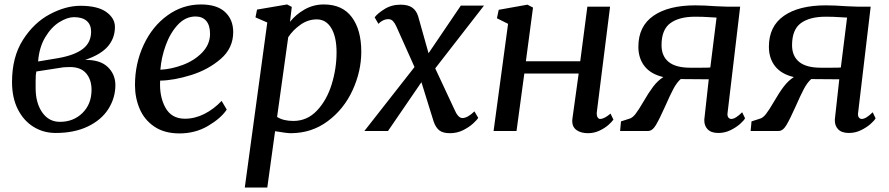

<svg xmlns="http://www.w3.org/2000/svg" viewBox="-20 -588 3990 862"><path d="M496 -467Q496 -417 464.5 -380Q433 -343 362 -319Q430 -320 464 -287Q498 -254 498 -206Q498 -149 467 -99.5Q436 -50 375 -20.5Q314 9 230 9Q175 9 130.5 -18.5Q86 -46 60 -97.5Q34 -149 34 -220Q34 -332 83 -409Q132 -486 203.5 -524Q275 -562 341 -562Q419 -562 457.5 -534Q496 -506 496 -467ZM389 -446Q389 -477 369.5 -494Q350 -511 312 -511Q283 -511 247 -489Q211 -467 183.5 -421.5Q156 -376 151 -312L241 -327Q315 -340 352 -368.5Q389 -397 389 -446ZM140 -225V-192Q140 -126 169.5 -83.5Q199 -41 249 -41Q310 -41 350.5 -81Q391 -121 391 -185Q391 -230 367 -258.5Q343 -287 294 -287Q276 -287 266 -286L143 -267Q140 -255 140 -225Z M786 11Q718 11 673 -19.5Q628 -50 607 -99.5Q586 -149 586 -206Q586 -303 625 -386.5Q664 -470 732 -519Q800 -568 882 -568Q954 -568 990.5 -534Q1027 -500 1027 -444Q1027 -372 971 -323.5Q915 -275 838 -251Q761 -227 699 -226Q695 -155 722.5 -105Q750 -55 810 -55Q855 -55 897.5 -76.5Q940 -98 975 -135L998 -96Q972 -57 914.5 -23Q857 11 786 11ZM700 -275Q748 -277 800.5 -296.5Q853 -316 888 -352.5Q923 -389 923 -436Q923 -474 906 -494Q889 -514 858 -514Q813 -514 778.5 -477Q744 -440 724 -384.5Q704 -329 700 -275Z M1434 -568Q1517 -568 1559.5 -511Q1602 -454 1602 -356Q1602 -268 1563 -183Q1524 -98 1451.5 -44Q1379 10 1285 10Q1267 10 1215 1L1180 254H1079L1180 -487L1127 -510L1134 -545L1269 -568L1290 -557L1282 -490Q1308 -523 1347.5 -545.5Q1387 -568 1434 -568ZM1297 -45Q1359 -45 1403 -91.5Q1447 -138 1469 -209Q1491 -280 1491 -353Q1491 -422 1467.5 -461.5Q1444 -501 1402 -501Q1363 -501 1329 -477Q1295 -453 1274 -421L1224 -63Q1252 -45 1297 -45Z M1724 -502Q1711 -502 1699 -496Q1687 -490 1679 -481L1662 -510Q1673 -526 1705 -546.5Q1737 -567 1778 -567Q1812 -567 1830.5 -554Q1849 -541 1857 -516L1904 -349L2049 -563H2153L1934 -281L2019 -99Q2036 -58 2056 -58Q2079 -58 2110 -88L2127 -59Q2122 -50 2104 -33.5Q2086 -17 2059 -3.5Q2032 10 2000 10Q1968 10 1952 -3Q1936 -16 1927 -42L1872 -219L1722 0H1616L1841 -287L1760 -468Q1753 -484 1744.5 -493Q1736 -502 1724 -502Z M2659 -79Q2659 -67 2663.5 -60.5Q2668 -54 2674 -54Q2693 -54 2721 -78L2734 -51Q2728 -42 2712 -27.5Q2696 -13 2671.5 -1.5Q2647 10 2620 10Q2588 10 2568.5 -4Q2549 -18 2549 -45L2550 -56L2578 -258H2334L2299 0H2196L2261 -481L2211 -506L2219 -544L2348 -567L2373 -554L2341 -313H2585L2617 -558H2719L2660 -89Z M2869 -132Q2892 -172 2912.5 -199Q2933 -226 2958 -242Q2902 -255 2874 -290.5Q2846 -326 2846 -378Q2846 -470 2913.5 -517Q2981 -564 3102 -564Q3141 -564 3195 -560Q3235 -558 3247 -558H3303L3246 -77V-75Q3246 -65 3251 -59.5Q3256 -54 3263 -54Q3282 -54 3312 -84L3325 -57Q3320 -47 3302.5 -31.5Q3285 -16 3259.5 -3.5Q3234 9 3205 9Q3173 9 3157 -7.5Q3141 -24 3142 -51L3162 -232L3036 -233Q3018 -217 3003 -188.5Q2988 -160 2966 -110Q2941 -54 2925 -27Q2909 0 2890 0H2764L2768 -43L2802 -54Q2818 -57 2832.5 -75.5Q2847 -94 2869 -132ZM3101 -513Q3029 -513 2989.5 -484Q2950 -455 2950 -385Q2950 -336 2982 -310Q3014 -284 3079 -284H3126Q3164 -284 3169 -285L3197 -509Q3189 -509 3162.5 -511Q3136 -513 3101 -513Z M3455 -132Q3478 -172 3498.5 -199Q3519 -226 3544 -242Q3488 -255 3460 -290.5Q3432 -326 3432 -378Q3432 -470 3499.5 -517Q3567 -564 3688 -564Q3727 -564 3781 -560Q3821 -558 3833 -558H3889L3832 -77V-75Q3832 -65 3837 -59.5Q3842 -54 3849 -54Q3868 -54 3898 -84L3911 -57Q3906 -47 3888.5 -31.5Q3871 -16 3845.5 -3.5Q3820 9 3791 9Q3759 9 3743 -7.5Q3727 -24 3728 -51L3748 -232L3622 -233Q3604 -217 3589 -188.5Q3574 -160 3552 -110Q3527 -54 3511 -27Q3495 0 3476 0H3350L3354 -43L3388 -54Q3404 -57 3418.5 -75.5Q3433 -94 3455 -132ZM3687 -513Q3615 -513 3575.5 -484Q3536 -455 3536 -385Q3536 -336 3568 -310Q3600 -284 3665 -284H3712Q3750 -284 3755 -285L3783 -509Q3775 -509 3748.5 -511Q3722 -513 3687 -513Z"/></svg>

Font: Koeln Type Serif
Style: Italic
Weight: 400
Italic angle: -8°
Designer: Eben Sorkin
Foundry: Eben Sorkin
Version: Version 2.002